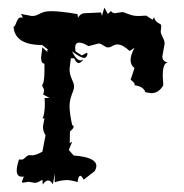

<svg xmlns="http://www.w3.org/2000/svg" viewBox="-20 -480 484 504"><path d="M114.7 -450.7Q127.4 -450.7 144.5 -448.7Q161.6 -446.8 183.6 -442.9L184.6 -433.6Q191.9 -445.3 202.1 -445.3L245.1 -447.3L247.6 -438.5L253.9 -460L263.2 -443.4L271.5 -451.2Q274.9 -445.3 282.2 -445.3L299.3 -448.2Q304.2 -448.2 308.1 -446.5Q312 -444.8 316.7 -443.1Q321.3 -441.4 327.6 -439.7Q334 -438 344.2 -438L363.8 -439L380.4 -428.2L384.3 -434.6Q386.7 -427.2 389.9 -424.1Q393.1 -420.9 396 -419.4Q398.9 -418 401.1 -416.5Q403.3 -415 403.3 -410.6L401.9 -397.5Q401.9 -393.6 403.6 -389.9Q405.3 -386.2 407 -382.6Q408.7 -378.9 410.4 -374.8Q412.1 -370.6 412.1 -365.2L406.2 -332Q406.2 -318.8 420.4 -315.9Q407.2 -314.9 407.2 -280.8L408.7 -256.3Q397 -235.4 377 -235.4L361.8 -237.8Q356.4 -253.4 333 -256.3L333.5 -258.3Q333.5 -263.2 322.8 -270.5L333 -301.3Q322.8 -309.1 322.8 -322.3Q322.8 -335.4 333 -354.5L320.3 -346.2Q301.8 -363.3 288.6 -363.3Q281.7 -363.3 275.4 -359.4Q269 -355.5 263.2 -355.5Q259.8 -355.5 257.1 -357.2Q254.4 -358.9 251.7 -360.6Q249 -362.3 245.8 -364Q242.7 -365.7 238.3 -365.7L212.4 -358.9Q197.3 -368.2 188 -368.2Q177.2 -368.2 177.2 -354.5L178.2 -345.2L194.8 -334.5L207.5 -341.3Q209.5 -341.3 209.5 -338.9Q209.5 -335 207 -331.5Q204.6 -328.1 200.7 -328.1Q191.9 -328.1 168.9 -345.2Q180.7 -321.3 191.9 -321.3L198.7 -323.7Q192.4 -314.5 186.5 -314.5Q180.2 -314.5 174.8 -327.1H166L162.6 -298.8Q162.6 -290.5 164.3 -284.4Q166 -278.3 168.2 -273.2Q170.4 -268.1 172.4 -263.2Q174.3 -258.3 174.3 -252.9Q174.3 -247.6 172.4 -242.2Q170.4 -236.8 168.2 -231Q166 -225.1 164.3 -217.8Q162.6 -210.4 162.6 -201.2Q162.6 -191.9 164.3 -179.7Q166 -167.5 169.4 -151.9Q173.3 -150.4 173.3 -147Q173.3 -143.1 163.6 -134.8L163.1 -104.5L169.4 -107.9L160.6 -86.4L173.3 -71.8Q232.9 -67.4 232.9 -44.4Q232.9 -38.1 228.5 -30.8L199.7 -8.3Q194.3 -18.6 190.9 -18.6Q185.5 -18.6 183.6 -2Q166 -7.3 156.2 -7.3Q141.1 -7.3 123.5 -1.5L124 -24.9L118.7 3.9Q112.8 -6.3 106.4 -6.3Q99.6 -6.3 92.3 4.4L91.3 -8.3Q78.6 0 71.3 0L55.2 -2.9L40.5 -0.5Q37.6 -0.5 37.6 -3.4L42.5 -16.6L37.6 -16.1Q23.9 -16.1 23.9 -32.7Q23.9 -43 29.8 -61.5L34.7 -61Q39.6 -61 42 -62.7Q44.4 -64.5 46.6 -66.7Q48.8 -68.8 51.3 -70.8Q53.7 -72.8 58.1 -72.8L64.5 -72.3Q74.2 -72.3 91.3 -82L99.6 -125Q92.8 -134.8 92.8 -147.9L96.7 -169.9L91.8 -168.5Q97.7 -182.1 97.7 -208L97.2 -222.7H110.4L93.3 -231.9L95.7 -241.7Q95.7 -246.1 93.3 -249.8Q90.8 -253.4 90.8 -256.3Q90.8 -258.3 91.8 -258.8Q92.8 -259.3 93.8 -262.5Q94.7 -265.6 95.7 -273.2Q96.7 -280.8 96.7 -296.4V-313Q87.9 -313 87.9 -329.1L91.3 -356L105.5 -342.3L103.5 -346.7Q103.5 -349.1 106.9 -349.1L90.8 -361.8Q18.6 -361.8 15.6 -410.2Q18.6 -410.6 20.3 -414.6Q22 -418.5 23.7 -422.9Q25.4 -427.2 27.8 -430.7Q30.3 -434.1 35.2 -434.1L40 -433.6L35.2 -443.4L63.5 -438Q71.3 -438 75.7 -439.9Q80.1 -441.9 85 -444.3Q89.8 -446.8 96.4 -448.7Q103 -450.7 114.7 -450.7Z"/></svg>

Font: Truetypewriter PolyglOTT
Style: Regular
Weight: 400
Designer: Sergey Beatoff a.k.a. Sam_T
Version: Version 3.76